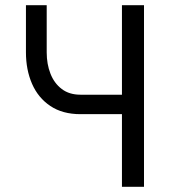

<svg xmlns="http://www.w3.org/2000/svg" viewBox="-20 -720 655 740"><path d="M290 -280H507V-355H290ZM450 -700V0H535V-700ZM160 -700H80V-518Q80 -451 103.5 -397Q127 -343 174 -311.5Q221 -280 290 -280V-355Q247 -355 218 -377Q189 -399 174.5 -436Q160 -473 160 -518Z"/></svg>

Font: Glinicke Jost Regular
Style: Regular
Weight: 400
Version: Version 3.710